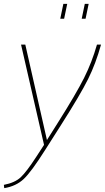

<svg xmlns="http://www.w3.org/2000/svg" viewBox="-57 -750 543 994"><path d="M255 -653 271 -730H291L275 -653ZM366 -653 382 -730H402L386 -653ZM-37 207Q20 196 50 168Q80 140 130 63L171 0L52 -519H74L186 -25L244 -117Q338 -266 378.5 -347Q419 -428 445 -519H466Q439 -421 399 -340.5Q359 -260 259 -103L177 26Q105 140 65.5 177Q26 214 -35 224Z"/></svg>

Font: Raleway-v4020 Thin
Style: Italic
Weight: 250
Italic angle: -12°
Designer: Matt McInerney, Pablo Impallari, Rodrigo Fuenzalida
Foundry: Matt McInerney, Pablo Impallari, Rodrigo Fuenzalida
Version: Version 4.020;PS 004.020;hotconv 1.0.88;makeotf.lib2.5.64775